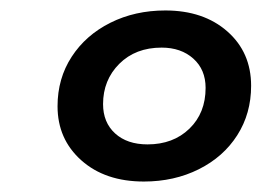

<svg xmlns="http://www.w3.org/2000/svg" viewBox="-20 -769 500 367"><path d="M90 -566Q90 -619 117 -660.5Q144 -702 191 -725.5Q238 -749 296 -749Q369 -749 414.5 -709Q460 -669 460 -605Q460 -552 433.5 -510.5Q407 -469 360 -445.5Q313 -422 255 -422Q181 -422 135.5 -462.5Q90 -503 90 -566ZM373 -601Q373 -636 349.5 -657Q326 -678 289 -678Q239 -678 208 -647Q177 -616 177 -570Q177 -535 200 -514Q223 -493 262 -493Q311 -493 342 -523Q373 -553 373 -601Z"/></svg>

Font: Montserrat Alternates SemiBold
Style: Italic
Weight: 600
Italic angle: -11.3°
Designer: Julieta Ulanovsky
Foundry: Julieta Ulanovsky
Version: Version 7.200